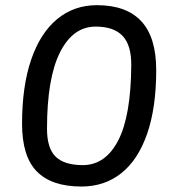

<svg xmlns="http://www.w3.org/2000/svg" viewBox="-20 -697 640 727"><path d="M63.5 -228.6Q63.5 -370.1 98 -471.1Q132.6 -572.1 196.4 -624.7Q260.2 -677.4 347 -677.4Q458.4 -677.4 515 -616.6Q571.5 -555.9 571.5 -431.1Q571.5 -289.6 537.2 -190.6Q502.8 -91.6 439.3 -41.2Q375.8 9.3 288.4 9.3Q175.7 9.3 119.6 -47.6Q63.5 -104.5 63.5 -228.6ZM477 -449.7Q477.7 -525.3 444.5 -560.8Q411.3 -596.3 342.1 -596.3Q256.2 -596.3 207.1 -498.6Q158 -401 158 -209.4Q158 -135.7 190.7 -103.8Q223.4 -71.8 293.3 -71.8Q379.2 -71.8 427.5 -165Q475.8 -258.1 477 -449.7Z"/></svg>

Font: SN Pro Thin
Style: Italic
Weight: 200
Italic angle: -9°
Designer: Tobias Whetton
Foundry: Supernotes
Version: Version 1.003;Glyphs 3.3 (3324)